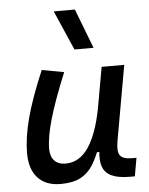

<svg xmlns="http://www.w3.org/2000/svg" viewBox="-56 -841 697 896"><g transform="rotate(-5 293.0 -392.5)"><path d="M310.5 -609.4 229.5 -794.9H328.6L399.9 -609.4ZM191.4 10.3Q123 10.3 85.4 -30.5Q47.9 -71.3 47.9 -145Q47.9 -219.7 72 -310.3Q96.2 -400.9 149.9 -527.3L253.4 -508.3Q200.2 -378.9 176.3 -295.7Q152.3 -212.4 152.3 -157.2Q152.3 -121.6 170.9 -102.1Q189.5 -82.5 223.1 -82.5Q288.1 -82.5 330.6 -145.3Q373 -208 395.5 -325.7L386.7 -122.6H354.5L382.3 -146Q365.2 -98.1 343.3 -63Q321.3 -27.8 285.9 -8.8Q250.5 10.3 191.4 10.3ZM516.6 4.9Q463.9 4.9 432.6 -9Q401.4 -22.9 390.1 -52.7Q378.9 -82.5 385.3 -129.9L379.4 -234.9L429.7 -517.6H535.6L473.1 -165.5Q464.8 -118.7 477.8 -99.6Q490.7 -80.6 533.7 -80.6H554.7L539.6 4.9Z"/></g></svg>

Font: Cascadia Code
Style: Italic
Weight: 400
Italic angle: -10°
Designer: Aaron Bell
Foundry: Saja Typeworks
Version: Version 2407.024